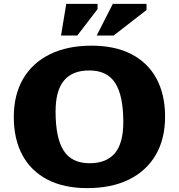

<svg xmlns="http://www.w3.org/2000/svg" viewBox="-20 -955 920 988"><path d="M451 -720Q571.5 -720 656.2 -676.2Q741 -632.5 785.2 -550.5Q829.5 -468.5 829.5 -354.5Q829.5 -240 781.2 -157.5Q733 -75 643.2 -31Q553.5 13 429.5 13Q308.5 13 224 -31Q139.5 -75 95.2 -157Q51 -239 51 -353Q51 -467.5 99.2 -549.8Q147.5 -632 237.2 -676Q327 -720 451 -720ZM441.5 -115Q527 -115 570.8 -166.2Q614.5 -217.5 614.5 -327Q614.5 -462.5 573 -527.5Q531.5 -592.5 439 -592.5Q353.5 -592.5 309.8 -541.2Q266 -490 266 -380.5Q266 -245 307.5 -180Q349 -115 441.5 -115ZM477.5 -772 560.5 -935H734V-903.5L564.5 -772ZM294 -772 321 -935H482V-908L377.5 -772Z"/></svg>

Font: Newsreader Caption
Style: Bold
Weight: 700
Designer: Hugues Gentile
Foundry: Production Type
Version: Version 1.001